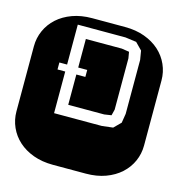

<svg xmlns="http://www.w3.org/2000/svg" viewBox="-103 -757 784 846"><g transform="rotate(15 289.0 -334.5)"><path d="M465.8 -545.9 459 -586.9 428.2 -618.2 377.9 -625H160.2V-442.9H125V-411.1H160.2V-221.2H377.9L428.2 -227.1L459 -257.8L465.8 -299.8ZM407.2 -277.8 375 -272.9H210.9V-411.1H252V-442.9H210.9V-573.2H375L409.2 -567.9L414.1 -539.1V-305.2ZM364.3 -668.9Q413.6 -668.9 453.6 -654.3Q493.7 -639.6 521.7 -614.3Q549.8 -588.9 564.9 -554.9Q580.1 -521 580.1 -482.9V-186Q580.1 -147.9 564.9 -114Q549.8 -80.1 521.7 -54.7Q493.7 -29.3 453.6 -14.6Q413.6 0 364.3 0H213.9Q164.6 0 124.5 -14.6Q84.5 -29.3 56.4 -54.7Q28.3 -80.1 13.2 -114Q-2 -147.9 -2 -186V-482.9Q-2 -521 13.2 -554.9Q28.3 -588.9 56.4 -614.3Q84.5 -639.6 124.5 -654.3Q164.6 -668.9 213.9 -668.9Z"/></g></svg>

Font: Monofett
Style: Regular
Weight: 400
Designer: vernon adams
Foundry: vernon adams
Version: Version 1.000